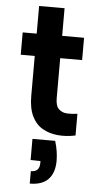

<svg xmlns="http://www.w3.org/2000/svg" viewBox="-60 -676 487 969"><g transform="rotate(5 183.5 -191.5)"><path d="M238 31Q247 60 250.5 85Q254 110 254 131Q254 191 223 224Q192 257 129 257V194Q152 194 162.5 182.5Q173 171 173 150V139L123 138V31ZM98 -500V-640H227V-500H338V-387H227V-184Q227 -145 244 -129Q261 -113 286.5 -112Q312 -111 338 -115V-5Q292 5 248.5 1Q205 -3 171 -22.5Q137 -42 117.5 -82Q98 -122 98 -184V-387H27V-500Z"/></g></svg>

Font: Albert Sans
Style: Bold
Weight: 700
Designer: Andreas Rasmussen
Foundry: a.Foundry
Version: Version 1.025